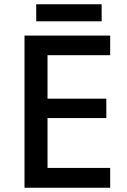

<svg xmlns="http://www.w3.org/2000/svg" viewBox="-20 -881 597 901"><path d="M457 -861H150V-781H457ZM497 0V-93H203V-327H479V-418H203V-622H497V-714H95V0Z"/></svg>

Font: Noto Sans Devanagari UI Medium
Style: Regular
Weight: 500
Designer: Jelle Bosma - Monotype Design Team
Foundry: Monotype Imaging Inc.
Version: Version 2.004